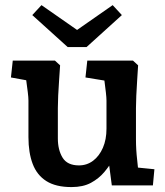

<svg xmlns="http://www.w3.org/2000/svg" viewBox="-20 -734 655 760"><path d="M263.2 6.5Q200.8 6.5 163.5 -17.2Q126.1 -41 109.4 -85.2Q92.6 -129.5 92.6 -191.1V-336.3Q92.6 -347.8 90 -369.1Q87.4 -390.5 83.9 -415.3Q80.4 -440.1 77.4 -460.9L133.1 -407.4L23.3 -427.4L30.5 -494H197.6L217.9 -475.4Q216.3 -449.9 214 -417.5Q211.6 -385 210.3 -355.1Q209 -325.3 209 -306.3V-186.2Q209 -140.3 227.8 -109.8Q246.6 -79.3 292.5 -79.3Q324.1 -79.3 348.6 -97.8Q373.1 -116.4 387.3 -149Q401.5 -181.7 401.5 -224.5V-336.3Q401.5 -347.2 399.1 -368.2Q396.8 -389.2 393.5 -413.4Q390.2 -437.5 387.2 -457.7L442.6 -407.1L318.3 -427.4L325.5 -494H506.5L526.7 -475.4Q525.1 -449.9 523 -417.5Q520.8 -385 519.5 -355.1Q518.2 -325.3 518.2 -306.3V-182.5Q518.2 -141.5 523 -100.6Q527.8 -59.7 531.5 -18.4L475.1 -75.7L591.2 -64.1L585.2 0H422.6L405.5 -130.1L429.5 -106.1Q414.6 -78.8 393 -53.1Q371.4 -27.4 340.1 -10.4Q308.9 6.5 263.2 6.5ZM144.2 -713.7 321.5 -590.1 297.2 -547.7H247.9L107.8 -674.3ZM426 -713.7 462.4 -674.3 322.6 -547.7H273L248.7 -590.1Z"/></svg>

Font: Andada Pro
Style: Regular
Weight: 400
Designer: Carolina Giovagnoli
Foundry: Huerta Tipografica
Version: Version 3.003